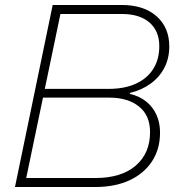

<svg xmlns="http://www.w3.org/2000/svg" viewBox="-20 -749 725 769"><path d="M40 0 191 -729H468Q556 -729 607 -684Q658 -639 658 -563Q658 -515 638 -477Q618 -439 582.5 -413.5Q547 -388 501 -377L500 -373Q539 -364 566 -342Q593 -320 607 -288.5Q621 -257 621 -218Q621 -152 589 -103Q557 -54 499 -27Q441 0 361 0ZM85 -36H361Q466 -36 523.5 -85.5Q581 -135 581 -220Q581 -287 536.5 -322.5Q492 -358 418 -358H143L150 -393H415Q478 -393 523.5 -413.5Q569 -434 593.5 -472.5Q618 -511 618 -564Q618 -625 578.5 -659Q539 -693 468 -693H222Z"/></svg>

Font: Mona Sans ExtraLight
Style: Italic
Weight: 200
Italic angle: -11.6951°
Designer: Deni Anggara
Foundry: GitHub
Version: Version 2.000